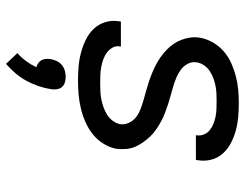

<svg xmlns="http://www.w3.org/2000/svg" viewBox="-108 -460 816 640"><g transform="rotate(90 300.0 -140.0)"><path d="M250 8Q225 8 201.5 6Q178 4 155.5 -2Q133 -8 112.5 -18Q92 -28 76.5 -44Q61 -60 54 -82.5Q47 -105 51 -129L52 -135H135V-133Q132 -119 138.5 -107.5Q145 -96 155 -88.5Q165 -81 177.5 -76.5Q190 -72 203 -69.5Q216 -67 229.5 -66.5Q243 -66 257 -66Q270 -66 283 -66.5Q296 -67 309.5 -69.5Q323 -72 336 -76.5Q349 -81 361.5 -88.5Q374 -96 382.5 -107.5Q391 -119 394 -132Q396 -148 389 -162.5Q382 -177 370 -186Q358 -195 343.5 -200.5Q329 -206 313.5 -210.5Q298 -215 283 -219Q268 -223 253 -228Q238 -233 223.5 -239Q209 -245 195.5 -252Q182 -259 169.5 -268Q157 -277 146 -287.5Q135 -298 126.5 -310.5Q118 -323 112.5 -337.5Q107 -352 105 -368Q103 -384 106 -400Q110 -422 122 -442.5Q134 -463 152 -478.5Q170 -494 192 -503.5Q214 -513 235.5 -518.5Q257 -524 279 -526Q301 -528 323 -528Q347 -528 370 -526Q393 -524 415 -518Q437 -512 457 -501.5Q477 -491 491.5 -475Q506 -459 512 -437Q518 -415 514 -391L513 -385H430L431 -387Q433 -400 428 -412Q423 -424 413.5 -431.5Q404 -439 392.5 -443.5Q381 -448 369 -450.5Q357 -453 343.5 -453.5Q330 -454 317 -454Q305 -454 292.5 -453.5Q280 -453 267 -450.5Q254 -448 241.5 -443.5Q229 -439 217.5 -431.5Q206 -424 198 -412.5Q190 -401 188 -389Q185 -372 192.5 -358Q200 -344 212 -335Q224 -326 238.5 -320Q253 -314 268 -309.5Q283 -305 298 -301Q313 -297 328 -292Q343 -287 357.5 -281.5Q372 -276 385.5 -268.5Q399 -261 411.5 -252.5Q424 -244 434.5 -233Q445 -222 454 -209.5Q463 -197 469 -183Q475 -169 476.5 -153Q478 -137 476 -120Q472 -98 459 -77Q446 -56 427 -41Q408 -26 386 -16.5Q364 -7 341 -1.5Q318 4 295 6Q272 8 250 8ZM193 248 157 210Q172 197 184 180.5Q196 164 204 147Q197 145 190.5 140.5Q184 136 180.5 129.5Q177 123 176.5 115Q176 107 177 99Q179 89 183.5 79Q188 69 196.5 62Q205 55 215.5 52Q226 49 236 49Q246 49 255.5 52Q265 55 270.5 62Q276 69 277.5 79Q279 89 277 99Q274 119 267 139.5Q260 160 249.5 179.5Q239 199 224.5 216Q210 233 193 248Z"/></g></svg>

Font: Iosevka Extended Oblique
Style: Regular
Weight: 400
Width: 7
Italic angle: -9°
Monospace: yes
Designer: Belleve Invis
Foundry: Belleve Invis
Version: Version 32.0.1; ttfautohint (v1.8.4)